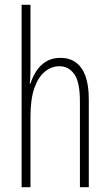

<svg xmlns="http://www.w3.org/2000/svg" viewBox="-20 -780 458 800"><path d="M107 -503Q107 -480 106.5 -465Q106 -450 104 -432H107Q115 -458 130.5 -482.5Q146 -507 171 -523Q196 -539 232 -539Q270 -539 296.5 -519.5Q323 -500 336.5 -462Q350 -424 350 -366V0H313V-358Q313 -438 289.5 -471Q266 -504 227 -504Q195 -504 167.5 -482Q140 -460 123.5 -414Q107 -368 107 -294V0H70V-760H107Z"/></svg>

Font: Noto Sans Khmer ExtraCondensed ExtraLight
Style: Regular
Weight: 250
Width: 2
Designer: Danh Hong and the Monotype Design Team
Foundry: Monotype Imaging Inc.
Version: Version 2.004